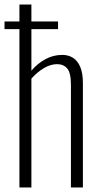

<svg xmlns="http://www.w3.org/2000/svg" viewBox="-29 -830 440 850"><path d="M57 0V-701H-9V-735H57V-810H110V-735H228V-701H110V-517Q137 -549 172 -568Q207 -587 247 -587Q273 -587 293.5 -574.5Q314 -562 326 -534.5Q338 -507 338 -461V0H285V-455Q285 -508 268.5 -527Q252 -546 224 -546Q195 -546 165.5 -528.5Q136 -511 110 -482V0Z"/></svg>

Font: Oswald ExtraLight
Style: Regular
Weight: 250
Designer: Vernon Adams
Foundry: Vernon Adams
Version: Version 4.103;gftools[0.9.33.dev8+g029e19f]